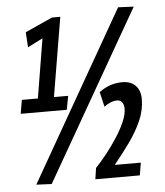

<svg xmlns="http://www.w3.org/2000/svg" viewBox="-52 -770 706 822"><g transform="rotate(-5 300.5 -359.5)"><path d="M31 -306 41 -365H110L152 -620L87 -587L83 -652L200 -705H236L179 -365H240L229 -306ZM137 5 71 2 486 -724 553 -721ZM325 1 332 -47Q355 -71 380 -102.5Q405 -134 427 -168Q449 -202 462.5 -233.5Q476 -265 476 -289Q476 -306 468.5 -316.5Q461 -327 446 -327Q420 -327 391 -305L376 -369Q421 -403 476 -403Q512 -403 532.5 -382Q553 -361 553 -324Q553 -277 533 -231.5Q513 -186 481 -141.5Q449 -97 413 -53H525L516 1Z"/></g></svg>

Font: Georama Condensed SemiBold
Style: Italic
Weight: 600
Width: 3
Italic angle: -9°
Designer: Jean-Baptiste Levee
Foundry: Production Type
Version: Version 1.000